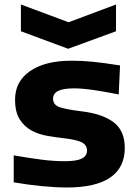

<svg xmlns="http://www.w3.org/2000/svg" viewBox="-20 -822 611 854"><path d="M73 -802 285 -723 496 -802V-683L283 -605L73 -683ZM277 12Q229 12 167 6Q105 0 41 -11V-131Q110 -119 164 -112Q218 -105 268 -105Q320 -105 343.5 -116.5Q367 -128 367 -152Q367 -178 342.5 -189.5Q318 -201 265 -207Q230 -211 191.5 -217.5Q153 -224 121 -241Q89 -258 68 -290.5Q47 -323 47 -379Q47 -460 114 -506Q181 -552 298 -552Q321 -552 343 -551Q365 -550 390.5 -547.5Q416 -545 446 -541Q476 -537 514 -531L508 -402Q448 -414 397 -421.5Q346 -429 311 -429Q261 -429 238.5 -417.5Q216 -406 216 -383Q216 -355 246 -345Q276 -335 342 -327Q435 -316 485 -278.5Q535 -241 535 -164Q535 -77 470.5 -32.5Q406 12 277 12Z"/></svg>

Font: Encode Sans Wide
Style: Bold
Weight: 700
Designer: Pablo Impallari, Andres Torresi
Foundry: Pablo Impallari, Andres Torresi
Version: Version 1.000; ttfautohint (v1.00) -l 8 -r 50 -G 200 -x 14 -